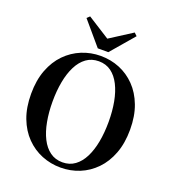

<svg xmlns="http://www.w3.org/2000/svg" viewBox="-173 -1109 1130 1258"><g transform="rotate(20 392.5 -480.0)"><path d="M237.8 -978.7 430 -856.7H356.7L548.5 -979.4L568.2 -960.8L429.7 -799.2H356.3L218.8 -960.8ZM392.9 18.6Q324.2 18.6 261.8 -6.5Q199.5 -31.6 151.1 -81Q102.7 -130.4 75.1 -202.8Q47.6 -275.2 47.6 -370.5Q47.6 -464.8 75.1 -537.3Q102.7 -609.9 151.1 -659.3Q199.5 -708.6 261.8 -734Q324.2 -759.4 392.9 -759.4Q462.5 -759.4 524.4 -734.3Q586.3 -709.2 634.4 -659.8Q682.6 -610.4 710.1 -537.9Q737.7 -465.3 737.7 -370.5Q737.7 -276.2 710.1 -203.4Q682.6 -130.6 634.4 -81.3Q586.3 -31.9 524.4 -6.6Q462.5 18.6 392.9 18.6ZM392.9 -18Q442.6 -18 479.3 -44.8Q515.9 -71.5 540 -119.4Q564.1 -167.3 576.1 -231.5Q588 -295.6 588 -370.5Q588 -445.3 576.1 -509.2Q564.1 -573 540 -620.8Q515.9 -668.7 479.3 -695.5Q442.6 -722.2 392.9 -722.2Q343.1 -722.2 306.2 -695.5Q269.3 -668.7 245.1 -620.8Q220.9 -573 209 -509.2Q197 -445.3 197 -370.5Q197 -295.6 209 -231.5Q220.9 -167.3 245.1 -119.4Q269.3 -71.5 306.2 -44.8Q343.1 -18 392.9 -18Z"/></g></svg>

Font: Noto Serif KR
Style: Regular
Weight: 200
Designer: Ryoko NISHIZUKA 西塚涼子 (kana & ideographs); Frank Grießhammer (Latin, Greek & Cyrillic); Wenlong ZHANG 张文龙 (bopomofo); San
Foundry: Adobe
Version: Version 2.001;hotconv 1.1.0;makeotfexe 2.6.0